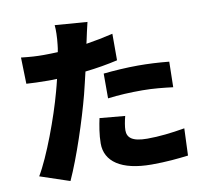

<svg xmlns="http://www.w3.org/2000/svg" viewBox="-91 -916 1140 1069"><g transform="rotate(-10 478.5 -381.0)"><path d="M508 -363C571 -371 632 -374 704 -374C765 -374 827 -367 876 -361L879 -505C819 -511 759 -514 704 -514C639 -514 565 -509 508 -503ZM594 -713C544 -701 493 -691 442 -683L446 -700C451 -723 461 -771 469 -802L286 -816C289 -791 288 -747 283 -705C282 -693 280 -680 277 -665C251 -664 224 -663 198 -663C155 -663 124 -665 70 -671L74 -522C108 -520 146 -518 197 -518C213 -518 230 -518 247 -519C242 -496 235 -472 229 -449C192 -311 114 -100 55 -2L222 54C278 -68 344 -269 380 -407C390 -446 400 -490 410 -532C474 -539 538 -550 594 -563ZM442 -263C434 -226 424 -172 424 -122C424 -21 511 42 684 42C767 42 834 35 891 28L897 -125C821 -112 752 -104 685 -104C598 -104 572 -130 572 -171C572 -191 578 -224 585 -250Z"/></g></svg>

Font: GenEiGothic-pro-Heavy
Style: Bold
Weight: 900
Designer: Ryoko NISHIZUKA (kana & ideographs); Paul D. Hunt (Latin, Greek & Cyrillic); Wenlong ZHANG (bopomofo); Sandoll Communica
Foundry: Adobe Systems Incorporated; o_tamon
Version: Version 1.000.140830